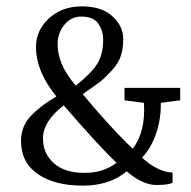

<svg xmlns="http://www.w3.org/2000/svg" viewBox="-20 -577 600 603"><path d="M371 -262V-301H546V-262L485 -254Q486 -203 470 -157Q454 -111 426 -82Q475 -37 522 -35V-3Q508 4 472 4Q427 4 378 -39Q324 6 241 6Q151 6 98.5 -30.5Q46 -67 46 -134Q46 -180 76.5 -212.5Q107 -245 157 -274Q93 -353 93 -429Q93 -482 134 -519.5Q175 -557 237 -557Q299 -557 333 -526Q367 -495 367 -455Q367 -425 359.5 -401.5Q352 -378 330.5 -355Q309 -332 298.5 -323.5Q288 -315 252 -290Q244 -284 240 -281Q315 -191 377 -129L397 -110Q438 -164 432 -254ZM246 -34Q305 -34 346 -66Q300 -108 180 -246Q115 -196 115 -142Q115 -95 149 -64.5Q183 -34 246 -34ZM161 -437Q161 -374 218 -308Q266 -346 285 -376Q304 -406 304 -452Q304 -480 289 -502.5Q274 -525 235 -525Q204 -525 182.5 -499.5Q161 -474 161 -437Z"/></svg>

Font: Aikya
Style: Regular
Weight: 400
Designer: Neelakash Kshetrimayum (Latin subset based on Merriweather by Eben Sorkin)
Foundry: Brand New Type
Version: Version 1.00 b005